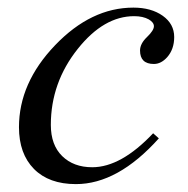

<svg xmlns="http://www.w3.org/2000/svg" viewBox="-20 -462 484 494"><path d="M428.2 -366.7Q428.2 -335.4 410.2 -314.9Q394.5 -297.4 376 -297.4Q340.3 -297.4 340.3 -332Q340.3 -349.6 358.2 -366.7Q376 -383.8 376 -394.5Q376 -404.3 362.8 -412.1Q347.7 -420.4 325.2 -420.4Q247.1 -420.4 180.2 -336.4Q110.8 -249.5 110.8 -140.6Q110.8 -88.9 140.1 -60.3Q169.4 -31.7 217.3 -31.7Q291.5 -31.7 374 -119.1L388.7 -106Q283.2 11.7 175.3 11.7Q106 11.7 67.4 -27.3Q28.8 -66.4 28.8 -134.8Q28.8 -248.5 121.6 -345.5Q214.4 -442.4 323.2 -442.4Q369.1 -442.4 398.7 -421.4Q428.2 -400.4 428.2 -366.7Z"/></svg>

Font: Dai Banna SIL Book
Style: Oblique
Weight: 400
Italic angle: -11°
Designer: Victor Gaultney
Foundry: SIL International
Version: Version 2.000